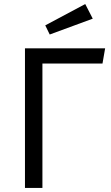

<svg xmlns="http://www.w3.org/2000/svg" viewBox="-20 -926 548 946"><path d="M485 -613H189V0H103V-688H498ZM225 -756 203 -801 400 -906 437 -834Z"/></svg>

Font: FiraSans
Style: Regular
Weight: 350
Designer: Carrois Corporate & Edenspiekermann AG
Foundry: Carrois Corporate GbR & Edenspiekermann AG
Version: Version 3.106;PS 003.106;hotconv 1.0.70;makeotf.lib2.5.58329